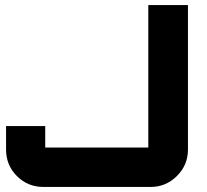

<svg xmlns="http://www.w3.org/2000/svg" viewBox="-20 -740 820 760"><path d="M159 -241V-156H567V-720H724V-148Q724 -87 680.5 -43.5Q637 0 576 0H152Q90 0 47 -43Q4 -86 4 -148V-241Z"/></svg>

Font: Orbitron
Style: Black
Weight: 900
Designer: Matt McInerney
Foundry: Matt McInerney
Version: 1.000